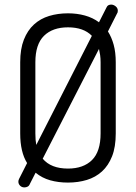

<svg xmlns="http://www.w3.org/2000/svg" viewBox="-20 -789 592 836"><path d="M464 -769Q474 -769 483.5 -761.5Q493 -754 493 -742Q493 -734 489 -729L450 -652Q466 -627 475 -594Q484 -561 484 -518V-208Q484 -149 468 -108.5Q452 -68 424 -42.5Q396 -17 358 -5.5Q320 6 276 6Q234 6 198.5 -4Q163 -14 135 -37L110 12Q107 20 100.5 23.5Q94 27 86 27Q75 27 67.5 19.5Q60 12 60 2Q60 -4 63 -10L98 -79Q68 -127 68 -208V-518Q68 -576 84 -616.5Q100 -657 128 -682.5Q156 -708 194 -719.5Q232 -731 276 -731Q315 -731 349.5 -721.5Q384 -712 411 -692L444 -757Q447 -764 452.5 -766.5Q458 -769 464 -769ZM418 -518Q418 -535 416 -549Q414 -563 411 -576L166 -98Q202 -55 276 -55Q343 -55 380.5 -92Q418 -129 418 -208ZM134 -208Q134 -178 138 -158L380 -633Q344 -670 276 -670Q209 -670 171.5 -633Q134 -596 134 -518Z"/></svg>

Font: AkaAcidDosis
Style: Regular
Weight: 400
Designer: Edgar Tolentino, Pablo Impallari, Igino Marini, Aka-Acid
Foundry: Edgar Tolentino, Pablo Impallari, Igino Marini, Cyberella
Version: Version 1.007